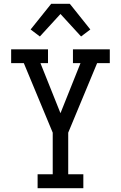

<svg xmlns="http://www.w3.org/2000/svg" viewBox="-20 -996 640 1016"><path d="M421 0H179V-74H259V-294L106 -662H39V-735H234V-662H194L300 -397L406 -662H366V-735H561V-662H494L341 -294V-74H421ZM191 -803 142 -840 251 -976H349L355 -969L458 -840L409 -803L300 -922Z"/></svg>

Font: Iosevka Etoile
Style: Regular
Weight: 400
Designer: Belleve Invis
Foundry: Belleve Invis
Version: Version 33.2.4